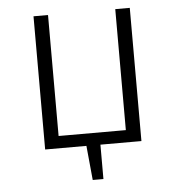

<svg xmlns="http://www.w3.org/2000/svg" viewBox="-49 -569 696 751"><g transform="rotate(-5 299.0 -194.0)"><path d="M167 -523V-48H431V-523H488V0H327V135H285L272 0H110V-523Z"/></g></svg>

Font: Jldddboxgfspflltxgxzjzlszac
Style: Regular
Weight: 300
Designer: Carrois Corporate & Edenspiekermann
Foundry: Carrois Corporate GbR & Edenspiekermann AG
Version: Version 2.001